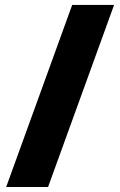

<svg xmlns="http://www.w3.org/2000/svg" viewBox="-20 -744 482 774"><path d="M439.9 -724.1 173.8 9.8H4.9L271 -724.1Z"/></svg>

Font: Sahel Black FD
Style: Black-FD
Weight: 900
Foundry: Saber Rastikerdar (saber.rastikerdar@gmail.com)
Version: Version 3.3.1